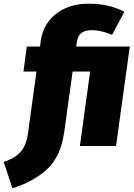

<svg xmlns="http://www.w3.org/2000/svg" viewBox="-111 -784 721 1031"><path d="M512 0H318L373 -400H279L234 -76Q216 54 144.5 122Q73 190 -44 227L-91 86Q-30 65 0 31Q30 -3 39 -66L85 -400H15L33 -534H104L108 -566Q116 -622 148.5 -667Q181 -712 236.5 -738Q292 -764 364 -764Q420 -764 465.5 -754Q511 -744 557 -721L491 -597Q431 -622 384 -622Q345 -622 325.5 -606.5Q306 -591 301 -554L298 -534H586Z"/></svg>

Font: FiraGO Heavy
Style: Italic
Weight: 900
Italic angle: -8°
Designer: bBox Type GmbH
Foundry: bBox Type GmbH
Version: Version 1.001